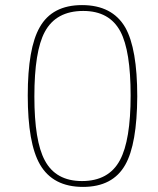

<svg xmlns="http://www.w3.org/2000/svg" viewBox="-20 -722 622 754"><path d="M472 -614Q519 -531 519 -343Q518 -156 472 -75Q423 12 306 12Q188 12 137 -76Q89 -159 89 -347Q89 -533 136 -615Q185 -702 302 -702Q421 -702 472 -614ZM156 -597Q115 -521 115 -343Q115 -168 156 -92Q199 -11 302 -11Q407 -11 451 -93Q493 -171 493 -347Q493 -522 453 -598Q410 -679 307 -679Q200 -679 156 -597Z"/></svg>

Font: Taylor Sans Thin
Style: Regular
Weight: 100
Italic angle: -8°
Designer: Natanael Gama
Version: Version 1.001 September 8, 2015